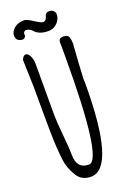

<svg xmlns="http://www.w3.org/2000/svg" viewBox="-159 -873 631 942"><g transform="rotate(-20 156.5 -402.0)"><path d="M25.9 0ZM258.8 -792.5Q258.8 -766.6 239.5 -747.3Q220.2 -728 194.1 -728Q168 -728 150.4 -734.9Q133.8 -741.7 127 -749.5Q109.4 -771 87.9 -770.5Q73.7 -765.1 76.2 -751.5Q78.6 -737.8 62 -731.9Q46.9 -731.9 36.4 -739.3Q25.9 -746.6 25.9 -765.6Q25.9 -784.7 45.4 -801.8Q64.9 -818.8 98.1 -818.8Q110.4 -818.8 141.6 -798.6Q172.9 -778.3 182.6 -778.3Q192.4 -778.3 197.5 -784.7Q202.6 -791 204.1 -798.3Q205.6 -805.7 210.9 -812Q216.3 -818.4 229.2 -818.4Q242.2 -818.4 250.5 -810.5Q258.8 -802.7 258.8 -792.5ZM273.4 -445.8 274.4 -428.7Q274.4 15.1 145.5 15.1Q95.7 15.6 71.8 -25.4Q46.9 -67.4 41.5 -108.9Q33.2 -172.9 32 -255.6Q30.8 -338.4 30.8 -494.6L26.4 -637.7Q35.6 -658.7 47.6 -658.7Q59.6 -658.7 68.8 -640.4Q78.1 -622.1 78.1 -601.6V-329.6Q78.1 -293.9 85.2 -223.6Q92.3 -153.3 92.3 -117.7Q92.3 -44.4 155.8 -44.4Q227.1 -44.4 227.1 -582V-638.2L226.6 -654.8Q226.6 -666.5 231.9 -672.4Q237.3 -678.2 250.7 -678.2Q264.2 -678.2 271 -673.8Q277.3 -669.9 280.3 -662.1Q284.2 -649.9 284.7 -629.9L277.8 -529.3Z"/></g></svg>

Font: Amatic
Style: Bold
Weight: 700
Width: 3
Version: Version 2.000; ttfautohint (v0.92-dirty) -l 8 -r 50 -G 50 -x